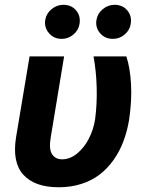

<svg xmlns="http://www.w3.org/2000/svg" viewBox="-20 -785 627 815"><path d="M105.5 -545.5H252.1L195.3 -201.7Q186.8 -152.3 201 -130.5Q215.2 -108.7 243.6 -108.7Q277 -108.7 307.2 -133.3Q337.4 -158 356.9 -196Q376.4 -234 383.5 -277Q392.4 -344.5 390.4 -413.5Q388.5 -482.6 377.1 -545.5H516.3Q532.3 -497.9 536.2 -427.7Q540.1 -357.6 528.1 -277Q519.9 -227.6 503.9 -185.2Q487.9 -142.8 462.4 -106.5Q436.8 -70.3 403.6 -44.6Q370.4 -18.8 325.8 -4.4Q281.2 9.9 229 9.9Q127.8 9.9 79.4 -43Q30.9 -95.9 48.3 -203.1ZM459.5 -620Q425.4 -620 404.7 -644.2Q383.9 -668.3 389.6 -701.3Q394.2 -728 416.4 -746.3Q438.6 -764.6 466.3 -764.6Q500.4 -764.6 520.4 -740.8Q540.5 -717 534.8 -683.2Q530.9 -657 509.1 -638.5Q487.2 -620 459.5 -620ZM242.2 -620Q208.5 -620 187.7 -644.4Q166.9 -668.7 172.2 -701.3Q176.8 -728 199 -746.3Q221.2 -764.6 248.9 -764.6Q283 -764.6 303.1 -740.8Q323.2 -717 317.5 -683.2Q313.6 -657 291.7 -638.5Q269.9 -620 242.2 -620Z"/></svg>

Font: Karasuma Gothic
Style: Bold Italic
Weight: 700
Italic angle: 9.39998°
Designer: Rasmus Andersson / Ryoko Nishizuka
Foundry: Genbu
Version: Version 1.00